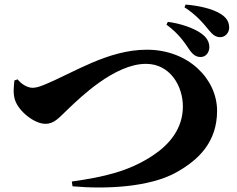

<svg xmlns="http://www.w3.org/2000/svg" viewBox="-20 -845 1040 842"><path d="M860 -595C885 -595 899 -618 898 -641C897 -662 886 -682 863 -698C829 -723 767 -743 716 -749L710 -737C766 -696 790 -657 812 -625C827 -604 841 -595 860 -595ZM946 -682C969 -682 986 -703 985 -726C984 -754 969 -771 946 -785C910 -807 853 -820 794 -825L789 -813C844 -778 877 -736 895 -714C913 -692 926 -682 946 -682ZM43 -492C41 -468 36 -435 46 -406C63 -355 132 -302 179 -302C220 -302 239 -330 283 -371C330 -415 482 -565 620 -565C726 -565 782 -468 782 -378C782 -281 723 -211 650 -163C546 -94 437 -69 295 -49L298 -28C441 -15 635 -23 753 -89C852 -144 932 -223 932 -359C932 -497 808 -627 624 -627C452 -627 302 -525 171 -472C149 -463 134 -460 123 -460C94 -460 67 -484 57 -497Z"/></svg>

Font: Noto Serif CJK JP Black
Style: Regular
Weight: 900
Designer: Ryoko NISHIZUKA 西塚涼子 (kana & ideographs); Frank Grießhammer (Latin, Greek & Cyrillic); Wenlong ZHANG 张文龙 (bopomofo); San
Foundry: Adobe Systems Incorporated
Version: Version 1.001;PS 1.001;hotconv 16.6.54;makeotf.lib2.5.65590